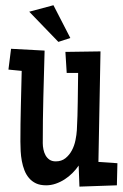

<svg xmlns="http://www.w3.org/2000/svg" viewBox="-20 -691 461 721"><path d="M420.9 -78.1 418.9 4.9 278.3 9.8 275.4 -69.3Q265.6 -54.7 252.2 -41.3Q238.8 -27.8 222.9 -17.6Q207 -7.3 189.2 -1.2Q171.4 4.9 153.3 4.9Q130.9 4.9 115.2 -2.4Q99.6 -9.8 88.9 -22.5Q78.1 -35.2 71.8 -51.5Q65.4 -67.9 62 -86.2Q58.6 -104.5 57.6 -123.3Q56.6 -142.1 56.6 -159.2Q56.6 -225.6 58.3 -291.7Q60.1 -357.9 61.5 -424.8L11.7 -429.7L21.5 -507.8L147.5 -501Q145 -413.1 142.8 -327.1Q140.6 -241.2 140.6 -153.3Q140.6 -142.1 143.1 -129.9Q145.5 -117.7 151.1 -107.7Q156.7 -97.7 166 -91.3Q175.3 -85 189.5 -85Q210.9 -85 225.8 -96.9Q240.7 -108.9 250 -126.5Q259.3 -144 263.4 -164.6Q267.6 -185.1 268.6 -202.1Q271.5 -255.9 272 -309.6Q272.5 -363.3 273.4 -417H230.5L225.6 -496.1L357.4 -498L349.6 -83ZM244.1 -548.3 199.2 -533.7 89.8 -647 180.7 -671.4Z"/></svg>

Font: Maiden Orange
Style: Regular
Weight: 400
Designer: Astigmatic (AOETI)
Foundry: Astigmatic (AOETI)
Version: Version 1.001